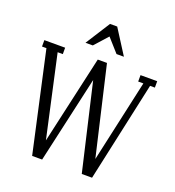

<svg xmlns="http://www.w3.org/2000/svg" viewBox="-158 -1031 1055 1156"><g transform="rotate(20 369.0 -453.5)"><path d="M446.8 -750 371.1 -835 294.9 -750H248L348.1 -907.2H394L494.1 -750ZM626 -639.2V-680.2H732.9V-639.2H702.1L563 0H497.1L368.2 -555.2L243.2 0H179.2L38.1 -639.2H9.8V-680.2H143.1V-639.2H109.9L225.1 -116.2L352.1 -680.2H411.1L543 -112.8L659.2 -639.2Z"/></g></svg>

Font: Margherita
Style: Regular
Weight: 400
Designer: James Puckett
Foundry: Dunwich Type Founders
Version: Version 1.008;hotconv 1.0.109;makeotfexe 2.5.65596